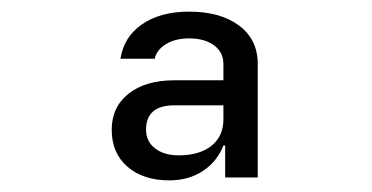

<svg xmlns="http://www.w3.org/2000/svg" viewBox="-20 -760 640 330"><path d="M271 -450Q226 -450 199 -473.5Q172 -497 172 -537Q172 -576 201 -599Q230 -622 280 -622H364V-650Q364 -670 348 -682Q332 -694 305 -694Q281 -694 265 -684Q249 -674 246 -659H187Q193 -697 224.5 -718.5Q256 -740 305 -740Q359 -740 391 -716Q423 -692 423 -650V-455H367V-510H364Q353 -482 328.5 -466Q304 -450 271 -450ZM287 -493Q323 -493 343.5 -509.5Q364 -526 364 -555V-579H280Q231 -579 231 -537Q231 -517 246.5 -505Q262 -493 287 -493Z"/></svg>

Font: Pitagon Sans Mono SemiBold
Style: Regular
Weight: 600
Monospace: yes
Designer: Travis Tran
Foundry: Pitagon
Version: Version 1.001; ttfautohint (v1.8.4.7-5d5b);gftools[0.9.26]